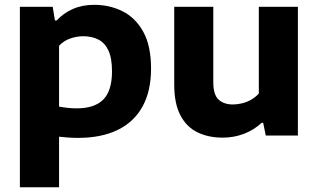

<svg xmlns="http://www.w3.org/2000/svg" viewBox="-20 -576 1350 816"><path d="M64.5 220V-547H204L213.5 -489H221Q248.5 -519.5 288.8 -537.5Q329 -555.5 380.5 -555.5Q446 -555.5 501 -528Q556 -500.5 589 -440.8Q622 -381 622 -284.5Q622 -189.5 586 -123.8Q550 -58 480.5 -24Q411 10 311.5 10Q290 10 269.2 8.5Q248.5 7 231 5V220ZM306 -115.5Q382 -115.5 419 -153Q456 -190.5 456 -272.5Q456 -329 440.8 -361.5Q425.5 -394 397.8 -408Q370 -422 334 -422Q306.5 -422 278.8 -412.5Q251 -403 231 -381.5V-123Q246 -120 266 -117.8Q286 -115.5 306 -115.5Z M926.5 9Q866 9 819.5 -13.5Q773 -36 746.8 -85.8Q720.5 -135.5 720.5 -216V-547H886.5V-226.5Q886.5 -173 909.2 -152.5Q932 -132 969.5 -132Q989 -132 1009.2 -137Q1029.5 -142 1047.8 -152.5Q1066 -163 1080 -178.5V-547H1246V0H1109.5L1098.5 -54H1092Q1058.5 -23 1016 -7Q973.5 9 926.5 9Z"/></svg>

Font: Encode Sans SemiExpanded
Style: Bold
Weight: 700
Width: 6
Designer: Multiple Designers
Foundry: Impallari Type
Version: Version 3.002